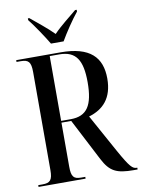

<svg xmlns="http://www.w3.org/2000/svg" viewBox="-100 -998 786 1065"><g transform="rotate(-10 293.5 -465.5)"><path d="M235 -771H306C332 -816 376 -882 408 -921V-931H399C361 -899 307 -858 270 -819C233 -857 179 -899 141 -931H133V-921C164 -882 208 -816 235 -771ZM29 0H294V-10H271C229 -10 216 -24 216 -81V-329H271L393 -93C432 -18 469 0 566 0H587V-10H584C561 -10 546 -23 491 -122L373 -336C454 -360 509 -415 509 -526C509 -646 444 -714 279 -714H29V-704H53C96 -704 110 -690 110 -633V-81C110 -24 96 -10 53 -10H29ZM270 -339H216V-704H270C363 -704 398 -650 398 -525C398 -395 362 -339 270 -339Z"/></g></svg>

Font: Noto Serif Display Condensed Medium
Style: Regular
Weight: 500
Width: 3
Designer: Monotype Design Team
Foundry: Monotype Imaging Inc.
Version: Version 2.009